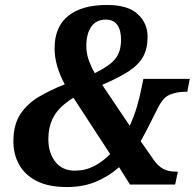

<svg xmlns="http://www.w3.org/2000/svg" viewBox="-20 -744 789 774"><path d="M250 10Q175 10 127.5 -14.5Q80 -39 57 -80.5Q34 -122 34 -174Q34 -242 62.5 -284.5Q91 -327 138 -354.5Q185 -382 241 -404Q221 -441 210.5 -477.5Q200 -514 200 -549Q200 -636 255 -680Q310 -724 411 -724Q496 -724 535.5 -687Q575 -650 575 -596Q575 -549 557.5 -516.5Q540 -484 500 -457.5Q460 -431 392 -402L503 -237Q520 -274 531.5 -312.5Q543 -351 550 -387L558 -426H745L735 -374H726Q695 -374 666 -363Q637 -352 615 -306Q600 -277 583.5 -243.5Q567 -210 547 -175L600 -99Q616 -76 636.5 -64Q657 -52 691 -52H697L686 0H504L460 -70Q421 -35 369 -12.5Q317 10 250 10ZM362 -449Q420 -477 444 -506Q468 -535 468 -584Q468 -623 452.5 -644Q437 -665 407 -665Q368 -665 348 -636.5Q328 -608 328 -558Q328 -530 337 -504Q346 -478 362 -449ZM282 -56Q324 -56 359.5 -74.5Q395 -93 424 -123L276 -350Q221 -316 198 -276.5Q175 -237 175 -182Q175 -128 203 -92Q231 -56 282 -56Z"/></svg>

Font: Noto Serif SemiCondensed
Style: Bold Italic
Weight: 700
Width: 4
Italic angle: -12°
Designer: Monotype Design Team
Foundry: Monotype Imaging Inc.
Version: Version 2.014